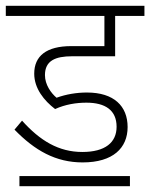

<svg xmlns="http://www.w3.org/2000/svg" viewBox="-30 -642 518 662"><path d="M268 -288C333 -288 372 -262 372 -205C372 -151 333 -118 254 -118C172 -118 108 -157 46 -226L20 -195C90 -123 162 -82 255 -82C360 -82 410 -132 410 -204C410 -276 363 -323 270 -323C234 -323 198 -317 165 -305C146 -321 125 -350 125 -383C125 -433 161 -448 219 -448H367V-587H468V-622H-10V-587H330V-483H216C130 -483 88 -449 88 -388C88 -337 122 -295 160 -266C195 -282 233 -288 268 -288ZM37 -35V0H418V-35Z"/></svg>

Font: Noto Sans Devanagari SemiCondensed ExtraLight
Style: Regular
Weight: 200
Width: 4
Designer: Jelle Bosma - Monotype Design Team
Foundry: Monotype Imaging Inc.
Version: Version 2.004